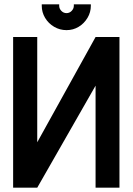

<svg xmlns="http://www.w3.org/2000/svg" viewBox="-20 -872 617 892"><path d="M402 -852H323V-845Q323 -832 313 -821.5Q303 -811 289 -811Q275 -811 265 -821.5Q255 -832 255 -845V-852H174V-845Q174 -815 189.5 -789Q205 -763 231.5 -747.5Q258 -732 289 -732Q320 -732 345.5 -747.5Q371 -763 386.5 -789Q402 -815 402 -845ZM41 -700V0H153L424 -474V0H535V-700H424L153 -211V-700Z"/></svg>

Font: Advent Pro
Style: Regular
Weight: 400
Designer: VivaRado, Andreas Kalpakidis
Foundry: VivaRado, Andreas Kalpakidis
Version: Version 3.000